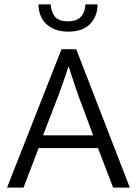

<svg xmlns="http://www.w3.org/2000/svg" viewBox="-20 -854 623 874"><path d="M211 -834Q213 -799 230 -778Q247 -757 291 -757Q328 -757 347.5 -777Q367 -797 369 -834H424Q424 -780 390 -745Q356 -710 291 -710Q255 -710 229.5 -720.5Q204 -731 187.5 -748Q171 -765 163 -787.5Q155 -810 155 -834ZM176 -238H404L354 -373Q340 -408 325 -452.5Q310 -497 293 -550H291Q283 -524 275 -501Q267 -478 259.5 -457Q252 -436 244.5 -415.5Q237 -395 228 -373ZM260 -630H327L571 0H495L426 -180H156L87 0H12Z"/></svg>

Font: Mukta Vaani Light
Style: Regular
Weight: 300
Designer: Noopur Datye, Girish Dalvi, Yashodeep Gholap, Pallavi Karambelkar
Foundry: Ek Type
Version: Version 2.538;PS 1.000;hotconv 16.6.51;makeotf.lib2.5.65220;